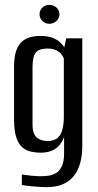

<svg xmlns="http://www.w3.org/2000/svg" viewBox="-20 -653 402 791"><path d="M172 118Q160 118 143.5 117Q127 116 111.5 114.5Q96 113 84.5 111.5Q73 110 70 109V66Q83 68 106.5 70.5Q130 73 148 73Q162 73 178.5 71Q195 69 210 60.5Q225 52 234.5 32.5Q244 13 244 -20V-89Q238 -72 226.5 -57Q215 -42 195.5 -33Q176 -24 146 -24Q126 -24 106.5 -28.5Q87 -33 71.5 -46.5Q56 -60 47 -87Q38 -114 38 -160V-380Q38 -445 64 -475Q90 -505 147 -505Q175 -505 195.5 -497.5Q216 -490 230.5 -476Q245 -462 252 -442L241 -441L253 -495H319V-51Q319 -13 310.5 18Q302 49 284.5 71.5Q267 94 239 106Q211 118 172 118ZM175 -72Q204 -72 218.5 -86Q233 -100 238 -123Q243 -146 243 -170V-412Q240 -421 232.5 -430Q225 -439 211.5 -446Q198 -453 175 -453Q142 -453 128 -437Q114 -421 114 -377V-141Q114 -117 120 -103Q126 -89 136.5 -82.5Q147 -76 157.5 -74Q168 -72 175 -72ZM183 -555Q167 -555 155 -566.5Q143 -578 143 -594Q143 -611 155 -622Q167 -633 183 -633Q200 -633 212.5 -622Q225 -611 225 -594Q225 -578 212.5 -566.5Q200 -555 183 -555Z"/></svg>

Font: Alumni Sans Thin Medium
Style: Regular
Weight: 500
Version: Version 1.018